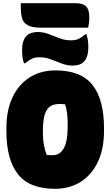

<svg xmlns="http://www.w3.org/2000/svg" viewBox="-20 -1160 690 1200"><path d="M327 -720Q486 -720 558 -629Q630 -538 630 -360V-340Q630 -230 592 -149Q554 -68 485 -24Q416 20 323 20Q164 20 92 -71.5Q20 -163 20 -340V-360Q20 -471 58 -551.5Q96 -632 165 -676Q234 -720 327 -720ZM248 -330Q248 -287 255 -251Q262 -215 272 -192Q282 -191 290.5 -190.5Q299 -190 310 -190Q354 -190 378.5 -233Q403 -276 403 -371V-384Q403 -423 399 -453Q395 -483 387 -508Q379 -509 370 -509.5Q361 -510 350 -510Q295 -510 271.5 -471Q248 -432 248 -343ZM421 -908Q451 -908 470 -916.5Q489 -925 514 -946H520Q532 -913 532 -867Q532 -802 504 -774Q491 -761 473 -755.5Q455 -750 435 -750Q400 -750 366 -763Q332 -776 298 -789Q264 -802 229 -802Q199 -802 180.5 -793.5Q162 -785 136 -764H130Q118 -797 118 -843Q118 -875 124.5 -898Q131 -921 146 -936Q159 -949 177.5 -954.5Q196 -960 215 -960Q251 -960 284.5 -947Q318 -934 352 -921Q386 -908 421 -908ZM110 -1140H455Q497 -1140 517.5 -1120.5Q538 -1101 538 -1054Q538 -1027 535.5 -1012.5Q533 -998 531 -987H236Q178 -987 151 -1003.5Q124 -1020 117 -1049Q110 -1078 110 -1117Z"/></svg>

Font: Recursive Sn Csl St XBk
Style: Regular
Weight: 1000
Version: Version 1.079;hotconv 1.0.112;makeotfexe 2.5.65598; ttfautoh